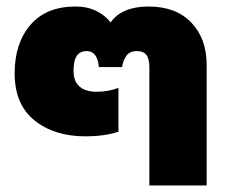

<svg xmlns="http://www.w3.org/2000/svg" viewBox="-20 -570 700 590"><path d="M439 -363Q439 -389 430 -401Q421 -413 400 -413Q380 -413 369.5 -400Q359 -387 355 -364H284Q279 -413 247 -413Q226 -413 216 -398.5Q206 -384 206 -352Q206 -320 224.5 -304Q243 -288 277 -288Q313 -288 344 -300V-165Q299 -151 243 -151Q147 -151 86 -200Q25 -249 25 -345Q25 -437 73.5 -493.5Q122 -550 212 -550Q248 -550 275.5 -536.5Q303 -523 320 -501Q336 -525 366 -537.5Q396 -550 436 -550Q521 -550 568 -500.5Q615 -451 615 -371V0H439Z"/></svg>

Font: Prompt
Style: Bold
Weight: 700
Designer: Katatrad Team
Foundry: CadsonDemak
Version: Version 1.000